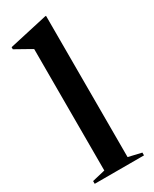

<svg xmlns="http://www.w3.org/2000/svg" viewBox="-194 -792 672 840"><g transform="rotate(-30 142.0 -371.5)"><path d="M201 -29.5 267 -14V0H18V-14L83.5 -29.5V-643Q74 -648.5 52.8 -660.5Q31.5 -672.5 2 -689V-699.5L196.5 -743H201Z"/></g></svg>

Font: Newsreader Display Medium
Style: Regular
Weight: 500
Designer: Hugues Gentile
Foundry: Production Type
Version: Version 1.001